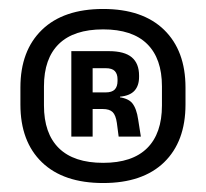

<svg xmlns="http://www.w3.org/2000/svg" viewBox="-20 -669 460 428"><path d="M210 -261Q121.5 -261 73.5 -307.2Q25.5 -353.5 25.5 -436V-474Q25.5 -556 73.5 -602.5Q121.5 -649 210 -649Q298 -649 345.8 -602.5Q393.5 -556 393.5 -474V-436Q393.5 -353.5 345.8 -307.2Q298 -261 210 -261ZM210 -306Q275 -306 308 -338.8Q341 -371.5 341 -434V-476.5Q341 -538.5 308 -571Q275 -603.5 210 -603.5Q144.5 -603.5 111.2 -571Q78 -538.5 78 -476.5V-434Q78 -371.5 111.2 -338.8Q144.5 -306 210 -306ZM244.5 -364.5 240.5 -395Q238 -412.5 231 -419.2Q224 -426 209 -426H171.5V-463H215.5Q229.5 -463 235.8 -469.5Q242 -476 242 -488.5V-492.5Q242 -504 236 -510.5Q230 -517 215.5 -517H171V-555H222.5Q257.5 -555 273.8 -541.2Q290 -527.5 290 -500.5V-497.5Q290 -478 279.8 -466.8Q269.5 -455.5 247.5 -453.5V-447.5L239.5 -453Q265 -451 274.8 -439Q284.5 -427 288 -402.5L294 -364.5ZM139 -364.5V-555H186.5V-450.5V-434.5V-364.5Z"/></svg>

Font: Anek Latin Medium SemiBold
Style: Regular
Weight: 600
Version: Version 1.003